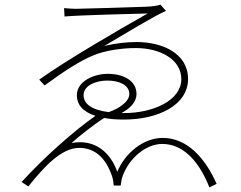

<svg xmlns="http://www.w3.org/2000/svg" viewBox="-20 -772 1040 827"><path d="M448 -289C371 -299 340 -327 340 -362C340 -406 397 -425 442 -425C493 -425 537 -406 537 -367C537 -334 492 -304 448 -289ZM256 -737 258 -701C326 -707 578 -713 616 -714C492 -644 258 -508 149 -429L172 -404C258 -467 323 -509 381 -533C435 -556 510 -565 565 -565C667 -565 761 -518 761 -431C761 -339 639 -285 515 -285H503C541 -305 568 -333 568 -367C568 -423 514 -454 444 -454C383 -454 311 -421 311 -362C311 -323 335 -291 391 -273C302 -211 169 -94 73 12L102 31C168 -51 243 -135 321 -135C389 -135 436 -92 463 -12C467 -1 469 18 470 27H500C501 17 503 0 508 -13C537 -93 610 -152 679 -152C761 -152 832 -90 882 35L913 20C862 -96 783 -178 681 -178C596 -178 518 -111 485 -32C457 -113 391 -175 288 -156C319 -184 383 -235 429 -264C453 -259 481 -257 514 -257C661 -257 790 -319 790 -432C790 -543 678 -591 568 -591C524 -591 475 -585 429 -574C512 -623 652 -708 695 -725L671 -752C663 -748 637 -744 609 -743C562 -741 325 -734 304 -734C288 -734 273 -736 256 -737Z"/></svg>

Font: Harano Aji Gothic ExtraLight
Style: Regular
Weight: 250
Foundry: Masamichi Hosoda
Version: HaranoAjiGothic-ExtraLight version 20230610;ttx 4.39.4